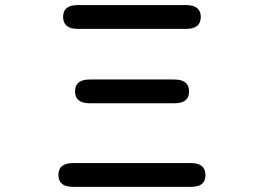

<svg xmlns="http://www.w3.org/2000/svg" viewBox="-20 -728 1040 756"><path d="M228.5 -662.1Q228.5 -708 286.1 -708H712.9Q770.5 -708 770.5 -661.1Q770.5 -614.3 712.9 -614.3H286.1Q228.5 -614.3 228.5 -662.1ZM275.4 -368.2Q275.4 -415 334 -415H666Q724.6 -415 724.6 -367.2Q724.6 -321.3 666 -321.3H334Q275.4 -321.3 275.4 -368.2ZM210 -39.1Q210 -85.9 267.6 -85.9H732.4Q789.1 -85.9 789.1 -38.1Q789.1 7.8 732.4 7.8H267.6Q210 7.8 210 -39.1Z"/></svg>

Font: KTXP_ComRound
Style: Medium
Weight: 500
Version: Version 1.01;May 16, 2022;FontCreator 13.0.0.2683 64-bit